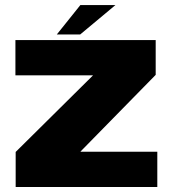

<svg xmlns="http://www.w3.org/2000/svg" viewBox="-20 -752 700 772"><path d="M43 0H612.5V-142H304V-143L606 -451V-591H42V-449H354L43 -141ZM208.5 -613.5H302.5L444 -731.5H303Z"/></svg>

Font: Anybody SemiExpanded ExtraBold
Style: Regular
Weight: 800
Width: 6
Version: Version 1.113;gftools[0.9.25]